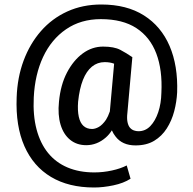

<svg xmlns="http://www.w3.org/2000/svg" viewBox="-20 -656 858 853"><path d="M767 -246Q765 -204 754 -162Q743 -120 721 -85.5Q699 -51 665 -30.5Q631 -10 582 -10Q523 -10 493 -50Q484 -61 477 -77Q465 -58 450 -45Q411 -11 363 -11Q321 -11 291.5 -35Q262 -59 249 -102.5Q236 -146 242 -204Q249 -279 277.5 -333.5Q306 -388 347.5 -418.5Q389 -449 438 -449Q487 -449 514.5 -434.5Q542 -420 568 -402L546 -155Q543 -130 546.5 -113.5Q550 -97 557.5 -88.5Q565 -80 575 -76.5Q585 -73 595 -73Q626 -73 648 -96Q670 -119 683 -157.5Q696 -196 697 -244Q702 -345 674.5 -418Q647 -491 586 -531Q525 -571 428 -571Q339 -571 273.5 -526Q208 -481 171.5 -403Q135 -325 130 -223Q126 -143 142.5 -81Q159 -19 193.5 23.5Q228 66 280 88Q332 110 399 110Q438 110 477 101.5Q516 93 543 79L560 138Q529 158 483.5 167.5Q438 177 398 177Q285 177 206.5 130Q128 83 88.5 -6.5Q49 -96 54 -223Q57 -312 85 -387Q113 -462 162 -518Q211 -574 279 -605Q347 -636 430 -636Q543 -636 619.5 -587.5Q696 -539 733.5 -451.5Q771 -364 767 -246ZM451 -124Q460 -138 468 -161L487 -373Q469 -380 445 -380Q413 -380 388.5 -360Q364 -340 348.5 -301Q333 -262 327 -204Q324 -165 330 -137.5Q336 -110 351 -96.5Q366 -83 389 -83Q403 -83 419 -92Q435 -101 451 -124Z"/></svg>

Font: Placeholder Sans Medium
Style: Regular
Weight: 500
Designer: The Branx Europe S.L
Version: Version 1.006;Fontself Maker 3.5.7